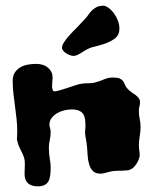

<svg xmlns="http://www.w3.org/2000/svg" viewBox="-20 -659 543 679"><path d="M477.1 -210Q477.1 -193.4 474.1 -177.2Q471.2 -161.1 471.2 -146Q471.2 -136.2 472.7 -126.7Q474.1 -117.2 474.1 -107.9Q474.1 -106 472.2 -99.6Q470.2 -93.3 466.1 -85.4Q461.9 -77.6 455.3 -70.1Q448.7 -62.5 439.9 -59.1Q434.1 -56.6 426.5 -56.2Q418.9 -55.7 410.4 -55.4Q401.9 -55.2 392.8 -54.9Q383.8 -54.7 375 -53.2Q362.8 -50.8 353.8 -47.9Q344.7 -44.9 335 -44.9Q317.4 -44.9 308.3 -54.4Q299.3 -64 295.2 -78.1Q291 -92.3 290 -107.9Q289.1 -123.5 288.1 -136.2Q286.6 -152.8 284.2 -165.3Q281.7 -177.7 280.8 -189Q280.8 -195.8 281.5 -201.7Q282.2 -207.5 282.2 -212.9Q282.2 -225.6 280.8 -236.6Q279.3 -247.6 274.4 -255.4Q269.5 -263.2 259.5 -267.6Q249.5 -272 232.9 -272Q221.2 -272 207.5 -268.8Q193.8 -265.6 182.1 -258.8Q170.4 -252 162.6 -241.7Q154.8 -231.4 154.8 -217.8Q154.8 -212.4 157 -206.1Q159.2 -199.7 159.2 -191.9Q159.2 -178.2 156 -163.8Q152.8 -149.4 152.8 -136.2Q152.8 -115.7 156 -98.1Q159.2 -80.6 159.2 -67.9Q159.2 -50.8 157.5 -38.1Q155.8 -25.4 150.9 -17.1Q146 -8.8 137 -4.4Q127.9 0 113.8 0Q91.3 0 79.1 -10.7Q66.9 -21.5 66.9 -43.9Q66.9 -52.2 67.4 -61.3Q67.9 -70.3 67.9 -80.1Q67.9 -93.3 64.9 -102.1Q62 -110.8 57.9 -119.1Q53.7 -127.4 49.1 -137Q44.4 -146.5 41 -161.1Q40 -162.6 40 -164.6Q40 -166.5 40 -168.9Q40 -174.3 40.5 -181.4Q41 -188.5 41 -195.8Q41 -215.3 38.6 -237.8Q36.1 -260.3 33 -283.7Q29.8 -307.1 27.3 -329.8Q24.9 -352.5 24.9 -373Q24.9 -391.1 32.7 -402.8Q40.5 -414.6 52.7 -421.4Q64.9 -428.2 79.6 -430.7Q94.2 -433.1 107.9 -433.1Q134.3 -433.1 150.1 -419.2Q166 -405.3 166 -384.8Q166 -377.9 165 -370.4Q164.1 -362.8 164.1 -355Q164.1 -349.6 165.8 -342.8Q167.5 -335.9 172.9 -335.9Q178.2 -335.9 191.2 -339.6Q204.1 -343.3 218.5 -348.1Q232.9 -353 245.1 -356.9Q257.3 -360.8 261.2 -361.8Q279.8 -365.2 293.5 -364.7Q307.1 -364.3 318.8 -368.2Q330.1 -371.1 337.2 -374Q344.2 -377 350.3 -379.4Q356.4 -381.8 363 -383.3Q369.6 -384.8 379.9 -384.8Q396.5 -384.8 404.1 -381.1Q411.6 -377.4 415.5 -371.8Q419.4 -366.2 421.9 -359.4Q424.3 -352.5 430.2 -346.2Q437.5 -337.9 445.6 -332.5Q453.6 -327.1 460.2 -322.3Q466.8 -317.4 470.9 -311.5Q475.1 -305.7 475.1 -296.9Q475.1 -290 473.1 -282.7Q471.2 -275.4 471.2 -265.1Q471.2 -252.4 474.1 -238.3Q477.1 -224.1 477.1 -210ZM399.4 -540.5Q395.5 -528.8 382.8 -520.3Q370.1 -511.7 355.7 -506.3Q341.3 -501 328.9 -497.8Q316.4 -494.6 313 -493.7Q300.8 -491.2 291 -486.1Q281.2 -481 272.5 -475.3Q263.7 -469.7 255.9 -465.6Q248 -461.4 239.3 -461.4Q233.4 -461.4 226.6 -464.1Q219.7 -466.8 213.6 -470.7Q207.5 -474.6 203.4 -479.7Q199.2 -484.9 199.2 -489.7Q199.2 -497.6 205.6 -508.1Q211.9 -518.6 220.7 -528.8Q229.5 -539.1 238 -547.6Q246.6 -556.2 251 -560.5Q259.3 -569.8 267.3 -577.9Q275.4 -585.9 281.2 -592.8Q288.1 -600.1 293.7 -608.4Q299.3 -616.7 306.4 -623.3Q313.5 -629.9 322.5 -634.3Q331.5 -638.7 345.2 -638.7Q353 -638.7 363 -631.8Q373 -625 381.8 -613.5Q390.6 -602.1 396.5 -587.4Q402.3 -572.8 402.3 -557.6Q402.3 -547.9 399.4 -540.5Z"/></svg>

Font: Freckle Face
Style: Regular
Weight: 400
Designer: Astigmatic (AOETI)
Foundry: Astigmatic (AOETI)
Version: Version 1.000